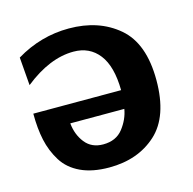

<svg xmlns="http://www.w3.org/2000/svg" viewBox="-80 -568 663 659"><g transform="rotate(-15 251.0 -238.5)"><path d="M26 -236H338Q337 -321 304 -363.5Q271 -406 214 -406Q129 -406 39 -334L31 -434Q119 -487 219 -487Q325 -487 394.5 -428Q464 -369 464 -238Q464 -109 398.5 -49.5Q333 10 231 10Q171 10 129.5 -9.5Q88 -29 66 -64.5Q44 -100 35 -141.5Q26 -183 26 -236ZM140 -171Q144 -130 167 -101Q190 -72 231 -72Q277 -72 301.5 -103.5Q326 -135 332 -171Z"/></g></svg>

Font: Coval
Style: ExtraBold
Weight: 800
Foundry: Context Ltd
Version: Version 001.000